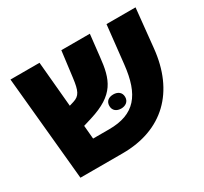

<svg xmlns="http://www.w3.org/2000/svg" viewBox="-126 -786 1031 968"><g transform="rotate(-30 389.0 -302.5)"><path d="M735 -380 758 -605H589L565 -385C547 -216 484 -139 335 -139H242L235 -217L284 -232C439 -280 465 -353 478 -479L492 -605H326L307 -455C298 -384 287 -361 249 -349L223 -341L199 -605H30L88 0H334C567 0 711 -141 735 -380ZM395 -240C395 -213 415 -199 441 -199C466 -199 487 -213 487 -240C487 -268 466 -281 441 -281C415 -281 395 -268 395 -240Z"/></g></svg>

Font: Noto Sans Hebrew Extra
Style: Regular
Weight: 800
Designer: Monotype Design Team
Foundry: Monotype Imaging Inc.
Version: Version 1.902